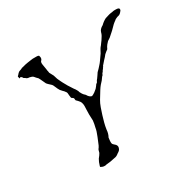

<svg xmlns="http://www.w3.org/2000/svg" viewBox="-113 -566 686 687"><g transform="rotate(-30 230.0 -222.5)"><path d="M133 10Q128 10 125 9L118 6Q115 5 117 1Q119 -6 121.5 -12Q124 -18 127 -23Q131 -28 134 -32Q137 -36 139 -40Q140 -43 142 -51Q144 -55 146 -57Q146 -58 150 -64Q152 -69 155 -76Q158 -83 162 -93Q166 -103 168.5 -110.5Q171 -118 172 -125Q174 -132 175 -138.5Q176 -145 177 -152Q177 -159 176.5 -165Q176 -171 176 -177Q176 -190 176.5 -198Q177 -206 177 -211V-213Q177 -219 175 -225.5Q173 -232 166 -239L160 -245Q159 -246 159 -249Q159 -253 158 -255Q155 -258 154 -258Q154 -259 150 -261Q149 -268 148.5 -271.5Q148 -275 148 -278Q148 -285 144 -289Q140 -295 137 -297L129 -306Q124 -314 121 -322Q119 -327 117 -331Q115 -335 110 -339Q106 -343 103 -345.5Q100 -348 98 -351Q93 -361 91 -366Q89 -370 87.5 -373.5Q86 -377 84 -380L78 -386Q74 -390 72 -393Q68 -397 58 -399Q48 -399 43 -405Q38 -407 37 -409Q37 -409 36.5 -410.5Q36 -412 34 -413Q31 -418 27 -414Q27 -414 27 -413.5Q27 -413 26 -413Q25 -413 23 -422Q24 -424 26 -425.5Q28 -427 29 -429Q31 -431 33 -433Q35 -435 37 -436Q42 -438 45.5 -439Q49 -440 51 -442Q54 -442 58.5 -443.5Q63 -445 68 -446Q73 -447 79 -448Q85 -449 93 -450Q97 -451 101 -451Q105 -451 109 -451Q114 -451 118 -451Q122 -451 126 -449Q128 -443 128 -440Q128 -434 125 -431Q119 -427 121 -415Q121 -412 122 -409Q123 -406 123 -403Q123 -400 124 -397Q125 -393 125 -390Q125 -387 126 -385Q127 -381 127 -378L136 -361L141 -345L147 -332Q149 -328 151 -324Q153 -320 156 -315Q157 -314 158 -311.5Q159 -309 161 -306L170 -292Q172 -288 174.5 -285Q177 -282 179 -279Q181 -275 183 -272Q185 -269 186 -264Q188 -260 191 -255Q194 -250 201 -244Q208 -231 218 -229Q220 -230 223.5 -231.5Q227 -233 231 -236L242 -245Q246 -249 247 -251Q249 -253 250 -255Q251 -257 252 -258Q255 -261 258 -263Q260 -268 262 -270.5Q264 -273 265 -274Q269 -279 272 -284Q275 -289 278 -293Q282 -297 287 -302Q292 -307 296 -312Q300 -316 307 -326L321 -346Q325 -354 328.5 -360Q332 -366 336 -370Q340 -375 342.5 -379Q345 -383 347 -385Q352 -392 355.5 -398.5Q359 -405 360 -410Q363 -422 378 -430Q383 -435 388.5 -439Q394 -443 400 -446Q407 -448 413 -450Q419 -452 426 -453Q430 -453 433 -454Q436 -455 441 -455H447Q458 -455 460 -450V-445Q452 -433 445 -431Q438 -430 429 -425Q428 -424 425.5 -422Q423 -420 420 -418Q417 -416 414 -413Q411 -410 408 -407L397 -396Q394 -393 392 -391.5Q390 -390 388 -388Q377 -377 366 -371Q362 -367 357.5 -361.5Q353 -356 349 -347L341 -341Q338 -339 334 -335Q331 -331 327.5 -327Q324 -323 320 -319L306 -303Q306 -301 304 -299Q301 -296 301 -294L297 -290Q297 -288 295 -286Q289 -280 288 -275Q284 -272 281 -267Q278 -262 276 -260Q271 -255 265.5 -248.5Q260 -242 255 -234L236 -203Q230 -193 225 -179Q220 -165 216 -152Q212 -139 208.5 -126Q205 -113 203 -99Q202 -83 195 -71Q194 -64 193.5 -58Q193 -52 194 -47Q195 -44 198.5 -41Q202 -38 205 -35Q211 -28 208 -20Q207 -16 204 -12.5Q201 -9 194 -5Q186 2 177 3Q172 4 167 5Q162 6 157 7Q152 8 147.5 8Q143 8 139 9Q138 10 133 10Z"/></g></svg>

Font: Estonia
Style: Regular
Weight: 400
Designer: Robert E. Leuschke
Foundry: Robert E. Leuschke
Version: Version 1.014; ttfautohint (v1.8.3)